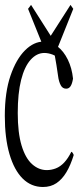

<svg xmlns="http://www.w3.org/2000/svg" viewBox="-23 -767 332 782"><path d="M204.1 -81.1Q241.2 -95.2 267.6 -148.9Q272.5 -147.5 277.3 -135.7Q264.6 -94.2 247.3 -65.4Q230 -36.6 206.8 -21Q183.6 -5.4 151.9 -5.4Q104 -5.4 69.3 -39.8Q34.7 -74.2 15.6 -139.4Q-3.4 -204.6 -3.4 -294.9Q-3.4 -391.6 19.8 -459Q43 -526.4 78.9 -562Q114.7 -597.7 155.3 -597.7Q185.5 -597.7 210.9 -578.1Q236.3 -558.6 253.2 -524.2Q270 -489.7 274.4 -446.8Q271 -425.8 264.4 -415.8Q257.8 -405.8 246.6 -405.8Q231.9 -405.8 224.6 -419.4Q216.3 -434.6 213.4 -458.5Q207 -504.4 200.2 -540.5Q194.8 -543 191.9 -544.4Q173.8 -551.3 157.7 -551.3Q126.5 -551.3 101.6 -523.4Q76.7 -495.6 63 -441.4Q49.3 -387.2 49.3 -306.6Q49.3 -226.1 64.9 -174.3Q80.6 -122.6 107.7 -98.4Q134.8 -74.2 167.5 -74.2Q186 -74.2 204.1 -81.1ZM183.6 -621.1 264.2 -747.1 275.4 -731 206.5 -559.1H160.6L91.3 -731L103.5 -747.1Z"/></svg>

Font: Scarab Serif
Style: Condensed-Light
Weight: 300
Designer: John Roberts
Foundry: Scarab
Version: 1.0